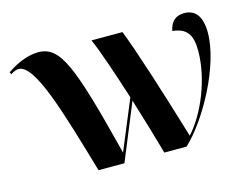

<svg xmlns="http://www.w3.org/2000/svg" viewBox="-80 -677 1058 809"><g transform="rotate(-15 449.0 -273.0)"><path d="M258 0H371L472 -246C500 -156 527 -65 545 0H642C736 -87 853 -297 853 -441C853 -510 827 -546 777 -546C741 -546 718 -527 710 -486C770 -480 794 -450 794 -378C794 -254 735 -115 667 -41C605 -247 543 -442 506 -536H371C396 -479 432 -372 467 -262L377 -45C275 -448 237 -546 140 -546C92 -546 37 -520 3 -495L8 -486C24 -496 34 -499 43 -499C114 -499 180 -267 258 0Z"/></g></svg>

Font: Noto Serif Display
Style: Bold
Weight: 700
Designer: Monotype Design Team
Foundry: Monotype Imaging Inc.
Version: Version 2.009